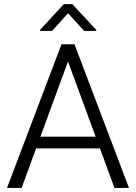

<svg xmlns="http://www.w3.org/2000/svg" viewBox="-20 -930 673 950"><path d="M86.9 0H14.6L284.2 -710.9H332L330.1 -663.1ZM302.7 -663.1 300.8 -710.9H348.6L618.2 0H546.4ZM511.2 -195.8H127.4V-253.9H511.2ZM456.5 -781.7V-776.9H396.5L316.9 -864.3L237.3 -776.9H178.7V-782.7L295.9 -909.7H337.9Z"/></svg>

Font: Heebo Light
Style: Regular
Weight: 300
Designer: Oded Ezer
Foundry: Ezer Type House
Version: Version 3.100